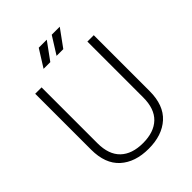

<svg xmlns="http://www.w3.org/2000/svg" viewBox="-249 -1008 1150 1150"><g transform="rotate(-45 326.0 -433.0)"><path d="M132 -700V-227Q132 -131 182.5 -82.5Q233 -34 326 -34Q419 -34 469.5 -82.5Q520 -131 520 -227V-700H574V-227Q574 -107 507 -46.5Q440 14 326 14Q212 14 145 -46.5Q78 -107 78 -227V-700ZM356 -880 276 -770H219L288 -880ZM466 -880 386 -770H329L398 -880Z"/></g></svg>

Font: Space Grotesk Variable
Style: Regular
Weight: 400
Designer: Florian Karsten (Space Grotesk), Colophon Foundry (Space Mono)
Foundry: Florian Karsten
Version: Version 1.106